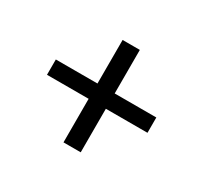

<svg xmlns="http://www.w3.org/2000/svg" viewBox="-98 -653 736 695"><g transform="rotate(30 270.0 -305.0)"><path d="M234 -91V-273H60V-337H234V-519H306V-337H480V-273H306V-91Z"/></g></svg>

Font: IBM Plex Sans Cond
Style: Regular
Weight: 400
Width: 3
Designer: Mike Abbink, Paul van der Laan, Pieter van Rosmalen
Foundry: Bold Monday
Version: Version 1.3